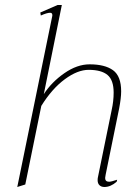

<svg xmlns="http://www.w3.org/2000/svg" viewBox="-20 -737 561 767"><path d="M402 -39Q400 -29 400 -26Q400 -11 416 -11Q424 -11 448 -19L446 -11Q422 10 397 10Q385 10 377.5 3Q370 -4 370 -17Q370 -24 371 -28L426 -297Q434 -333 434 -367Q434 -417 409.5 -437.5Q385 -458 334 -458Q290 -458 239 -420.5Q188 -383 145 -314L81 0L49 10L189 -674V-677Q189 -686 180 -686Q168 -686 143 -675L141 -687L210 -717H227L155 -361Q186 -409 237 -444.5Q288 -480 338 -480Q399 -480 431.5 -456.5Q464 -433 464 -372Q464 -346 456 -304Z"/></svg>

Font: Taviraj Thin
Style: Italic
Weight: 250
Italic angle: -12°
Designer: Katatrad Team
Foundry: CadsonDemak
Version: Version 1.001